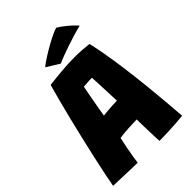

<svg xmlns="http://www.w3.org/2000/svg" viewBox="-248 -971 1088 1088"><g transform="rotate(-45 296.0 -426.5)"><path d="M196 7.5Q183 7.5 158.5 6.8Q134 6 105.2 5Q76.5 4 49.8 3.2Q23 2.5 5 1.5Q10.5 -31 20.5 -79.5Q30.5 -128 43.5 -186.2Q56.5 -244.5 71.2 -307.5Q86 -370.5 101.2 -432.8Q116.5 -495 131.5 -551.8Q146.5 -608.5 159 -653Q216 -660 267 -664.2Q318 -668.5 365.5 -668.5Q394.5 -668.5 422.5 -666.8Q450.5 -665 479 -661.5Q489 -617.5 499 -562Q509 -506.5 519.5 -430.2Q530 -354 540.8 -249.5Q551.5 -145 562.5 -3Q544 -0.5 509.5 2Q475 4.5 437.5 6Q400 7.5 371 7.5Q370 -7 369.2 -23.8Q368.5 -40.5 368 -59Q367.5 -77.5 367 -96.5Q366.5 -115.5 366 -134.2Q365.5 -153 365.5 -170Q349.5 -169.5 332.5 -168.8Q315.5 -168 299 -167.2Q282.5 -166.5 268.2 -165.2Q254 -164 243 -162.5Q232 -161 226.5 -160Q219.5 -129 213.5 -97.8Q207.5 -66.5 203 -39Q198.5 -11.5 196 7.5ZM249.5 -316.5Q258.5 -318 280.2 -320Q302 -322 325.5 -323.2Q349 -324.5 361.5 -324.5Q361 -334 360 -361.5Q359 -389 357.5 -422Q356 -455 355 -481.8Q354 -508.5 353 -516.5Q346 -516.5 331.5 -515.8Q317 -515 303.8 -514Q290.5 -513 285 -512.5Q282 -497.5 277 -471.5Q272 -445.5 266.8 -416Q261.5 -386.5 256.8 -360Q252 -333.5 249.5 -316.5ZM411.5 -859.5Q436.5 -844 458.5 -826Q480.5 -808 495 -793.5Q509.5 -779 513 -774Q490.5 -769 458.5 -759.5Q426.5 -750 392.5 -738.5Q358.5 -727 329.8 -716Q301 -705 285.5 -697.5L207.5 -745.5Q227 -761.5 256.5 -780.2Q286 -799 317.2 -816.5Q348.5 -834 374.2 -846Q400 -858 411.5 -859.5Z"/></g></svg>

Font: Grandstander Thin ExtraBold
Style: Regular
Weight: 800
Version: Version 1.200